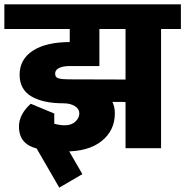

<svg xmlns="http://www.w3.org/2000/svg" viewBox="-45 -680 850 881"><path d="M554 -212 264 -213 231 -316 554 -315ZM-25 -547V-660H536V-547ZM251 15V-105Q283 -105 301 -122Q319 -139 319 -160H482Q482 -81 421 -32.5Q360 16 251 15ZM246 -206Q152 -206 98.5 -238Q45 -270 45 -337L208 -342Q208 -325 223.5 -320.5Q239 -316 266 -316ZM319 -160Q319 -180 298.5 -193Q278 -206 246 -206L266 -316Q328 -316 376.5 -295.5Q425 -275 453.5 -240Q482 -205 482 -160ZM45 -337Q45 -408 106 -447.5Q167 -487 276 -487V-377Q244 -377 226 -368Q208 -359 208 -342ZM276 -377V-487H411V-377ZM275 -430V-630H411V-430ZM42 -99H168Q168 -82 175.5 -72.5Q183 -63 204 -63V10Q121 10 81.5 -16.5Q42 -43 42 -99ZM96 -204 195 -159Q168 -122 168 -99H42Q42 -155 96 -204ZM96 -204 204 -159V-45H96ZM252 15Q241 15 226 13.5Q211 12 194 9V-115Q211 -110 225 -107.5Q239 -105 252 -105ZM227 181 90 -56 196 -118 333 119ZM531 0V-645H694V0ZM441 -547V-660H785V-547Z"/></svg>

Font: Akshar Light
Style: Bold
Weight: 700
Version: Version 1.100